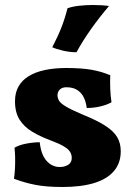

<svg xmlns="http://www.w3.org/2000/svg" viewBox="-20 -739 533 768"><path d="M421 -438Q420 -411 421 -383.5Q422 -356 426 -330Q409 -320 382 -313.5Q355 -307 327 -307Q324 -331 315 -349.5Q306 -368 289 -379Q272 -390 245 -390Q229 -390 219.5 -381Q210 -372 210 -358Q210 -347 216 -336.5Q222 -326 243.5 -313Q265 -300 310 -281Q369 -257 402 -235.5Q435 -214 449 -190Q463 -166 463 -134Q463 -87 436 -55Q409 -23 357 -7Q305 9 230 9Q166 9 122 0.5Q78 -8 36 -24Q39 -45 40 -67.5Q41 -90 40.5 -111Q40 -132 38 -148Q56 -159 85 -164.5Q114 -170 139 -170Q144 -121 166 -96Q188 -71 219 -71Q239 -71 253 -80Q267 -89 267 -107Q267 -121 260 -132Q253 -143 234.5 -154Q216 -165 181 -178Q141 -193 109 -212Q77 -231 58.5 -260Q40 -289 40 -334Q40 -368 54 -393Q68 -418 95 -434.5Q122 -451 160 -459Q198 -467 245 -467Q305 -467 345.5 -460Q386 -453 421 -438ZM286 -530Q259 -530 231.5 -536.5Q204 -543 189 -550Q212 -594 226 -630Q240 -666 250 -706Q270 -713 297 -716Q324 -719 352 -719Q369 -719 386 -718Q403 -717 416 -715Q377 -669 344 -622.5Q311 -576 286 -530Z"/></svg>

Font: Vollkorn Black
Style: Regular
Weight: 900
Designer: Friedrich Althausen
Foundry: Friedrich Althausen
Version: Version 5.000